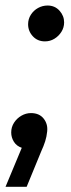

<svg xmlns="http://www.w3.org/2000/svg" viewBox="-35 -540 263 709"><path d="M-14.6 149.8 45.4 5.8Q26.2 -0.6 16.3 -16.5Q6.4 -32.4 6.4 -50.8Q6.4 -70.8 16.9 -87Q27.4 -103.2 44.1 -112.8Q60.8 -122.4 79.4 -122.4Q110 -122.4 126.1 -102.2Q142.2 -82 139.2 -54.6Q137.4 -35.6 131.8 -18.1Q126.2 -0.6 117 19.4L63.4 149.8ZM131 -387.2Q103.6 -387.2 86.2 -406.1Q68.8 -425 68.8 -450.4Q68.8 -469.8 79 -485.7Q89.2 -501.6 105.6 -510.6Q122 -519.6 140.6 -519.6Q167.6 -519.6 184.7 -500.6Q201.8 -481.6 201.8 -457.4Q201.8 -438.4 191.8 -422.5Q181.8 -406.6 165.9 -396.9Q150 -387.2 131 -387.2Z"/></svg>

Font: MuseoModerno Thin
Style: Italic
Weight: 100
Italic angle: -9°
Designer: Pablo Cosgaya, Héctor Gatti, Marcela Romero, and the Authors of The MuseoModerno Project.
Foundry: Omnibus-Type Team
Version: Version 1.003